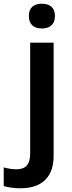

<svg xmlns="http://www.w3.org/2000/svg" viewBox="-81 -822 388 1031"><path d="M74 -736C74 -687 105 -669 144 -669C182 -669 214 -687 214 -736C214 -785 182 -802 144 -802C105 -802 74 -785 74 -736ZM29 189C156 189 207 116 207 16V-593H81V3C81 69 49 87 8 87C-19 87 -38 83 -61 77V177C-39 184 -5 189 29 189Z"/></svg>

Font: Noto Sans Tamil UI SemiBold
Style: Regular
Weight: 600
Designer: Jelle Bosma - Monotype Design Team
Foundry: Monotype Imaging Inc.
Version: Version 2.004